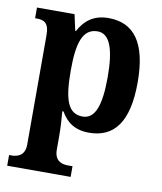

<svg xmlns="http://www.w3.org/2000/svg" viewBox="-86 -615 775 921"><g transform="rotate(10 301.0 -155.0)"><path d="M12 236H321V184H298C272 184 233 176 233 119V51C233 17 230 -38 227 -67H233C260 -19 301 12 370 12C493 12 559 -73 559 -266C559 -460 492 -546 368 -546C296 -546 252 -510 225 -458H221L204 -536H21V-484H28C63 -484 89 -475 89 -414V119C89 176 50 184 23 184H12ZM327 -59C254 -59 233 -128 233 -267C233 -399 254 -474 328 -474C388 -474 413 -400 413 -266C413 -129 388 -59 327 -59Z"/></g></svg>

Font: Noto Serif Bengali SemiCondensed
Style: Bold
Weight: 700
Width: 4
Designer: Juan Bruce, Universal Thirst, Indian Type Foundry and the Monotype Design Team.
Foundry: Monotype Imaging Inc.
Version: Version 2.003